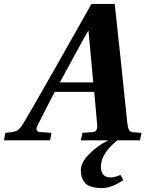

<svg xmlns="http://www.w3.org/2000/svg" viewBox="-44 -712 738 974"><path d="M-24 0 -17 -38 10 -41Q33 -43 46.5 -52.5Q60 -62 75 -87Q113 -150 226 -349L420 -692H538L572 -375Q576 -338 587 -230Q598 -122 602 -86Q605 -62 611 -52Q617 -42 633 -41L674 -38L666 0H551Q468 67 468 133Q468 188 517 188Q541 188 567 175L581 202Q522 242 474 242Q410 242 388 216.5Q366 191 366 151Q366 112 409.5 68.5Q453 25 505 0H366L374 -38L426 -42Q452 -43 449 -79L434 -246H234Q216 -213 187 -155.5Q158 -98 148 -79Q130 -43 161 -42L217 -38L210 0ZM260 -294H429L405 -555H403Q392 -537 333 -429Q274 -321 260 -294Z"/></svg>

Font: Heuristica
Style: Bold Italic
Weight: 700
Italic angle: -13°
Version: Version 1.0.2